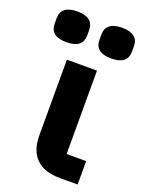

<svg xmlns="http://www.w3.org/2000/svg" viewBox="-184 -819 665 887"><g transform="rotate(20 149.0 -375.5)"><path d="M-41 -663V-688Q-41 -751 39 -751Q119 -751 119 -688V-663Q119 -600 39 -600Q-41 -600 -41 -663ZM179 -663V-688Q179 -751 259 -751Q339 -751 339 -688V-663Q339 -600 259 -600Q179 -600 179 -663ZM313 -115V0H225Q149 0 109 -39Q69 -78 69 -153V-525H217V-115Z"/></g></svg>

Font: Aneliza
Style: Bold
Weight: 700
Designer: Mike Abbink, Paul van der Laan, Pieter van Rosmalen
Foundry: Bold Monday
Version: Version 3.0